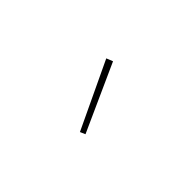

<svg xmlns="http://www.w3.org/2000/svg" viewBox="-31 -952 562 562"><g transform="rotate(45 250.0 -670.5)"><path d="M291 -563 193 -770 213 -778 307 -570Z"/></g></svg>

Font: Iosevka Term Curly Thin
Style: Italic
Weight: 100
Italic angle: -9°
Designer: Belleve Invis
Foundry: Belleve Invis
Version: Version 32.3.0